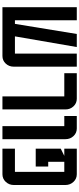

<svg xmlns="http://www.w3.org/2000/svg" viewBox="454 -1120 665 1614"><g transform="rotate(90 787.0 -312.5)"><path d="M40 0V-625H149.9V-105H180.2L265.1 -625H375L285.2 -105H430.2V-625H540V-95.2Q540 -55.2 513.7 -27.3Q487.8 0 450.2 0Z M789.6 0V-520H594.7V-625H809.6Q847.2 -625 873 -597.7Q899.4 -569.8 899.4 -529.8V0Z M1039.6 0V-520H954.6V-625H1059.6Q1097.2 -625 1123 -597.7Q1149.4 -569.8 1149.4 -529.8V0Z M1229.5 -490.2 1289.6 -520H1229.5V-625H1444.3Q1481.9 -625 1507.8 -597.7Q1534.7 -569.3 1534.7 -529.8V-95.2Q1534.7 -55.7 1507.8 -27.3Q1481.9 0 1444.3 0H1229.5V-105H1424.3V-520H1339.4V-384.8H1379.4V-279.8H1229.5Z"/></g></svg>

Font: Horta
Style: Regular
Weight: 600
Width: 3
Version: Version 0.11